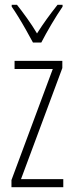

<svg xmlns="http://www.w3.org/2000/svg" viewBox="-20 -784 307 804"><path d="M245 0H28V-30L201 -495H41V-529H241V-499L68 -34H245ZM118 -606Q105 -630 89 -658.5Q73 -687 57 -713Q41 -739 29 -756V-764H51Q70 -740 93 -708Q116 -676 135 -644Q156 -677 175.5 -704Q195 -731 221 -764H242V-756Q220 -724 195.5 -682.5Q171 -641 153 -606Z"/></svg>

Font: Noto Sans Myanmar UI ExtraCondensed ExtraLight
Style: Regular
Weight: 200
Width: 2
Designer: Monotype Design Team
Foundry: Monotype Imaging Inc.
Version: Version 2.103; ttfautohint (v1.8.4.7-5d5b)